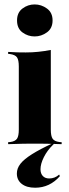

<svg xmlns="http://www.w3.org/2000/svg" viewBox="-20 -654 313 871"><path d="M65.3 -209.7V-352.4Q65.3 -381.5 57.3 -393.5Q49.2 -405.6 25 -408.9L16.9 -409.7V-418.5Q41.1 -416.9 59.7 -416.5Q78.2 -416.1 96.8 -416.1Q126.6 -416.1 154 -419Q181.5 -421.8 210.5 -427.4V-418.5V-209.7ZM137.9 -2.4Q112.9 -2.4 85.9 -2Q58.9 -1.6 16.9 0V-8.9L26.6 -9.7Q49.2 -12.9 57.3 -25Q65.3 -37.1 65.3 -66.1V-209.7H210.5V-66.1Q210.5 -37.1 218.5 -25Q226.6 -12.9 249.2 -9.7L259.7 -8.9V0Q217.7 -1.6 190.7 -2Q163.7 -2.4 137.9 -2.4ZM139.5 197.6Q100.8 197.6 78.6 180.2Q56.5 162.9 56.5 133.1Q56.5 109.7 72.6 89.1Q88.7 68.5 125 45.6Q161.3 22.6 221 -4.8H227.4Q226.6 -3.2 224.2 -0.8Q221.8 1.6 220.2 3.2Q194.4 28.2 179 58.9Q163.7 89.5 163.7 113.7Q163.7 133.1 174.2 144.4Q184.7 155.6 203.2 155.6Q229 155.6 248.4 137.9L251.6 145.2Q229 171 200.8 184.3Q172.6 197.6 139.5 197.6ZM137.1 -488.7Q106.5 -488.7 81.9 -506.9Q57.3 -525 57.3 -561.3Q57.3 -596.8 81.9 -615.3Q106.5 -633.9 137.1 -633.9Q167.7 -633.9 193.1 -615.3Q218.5 -596.8 218.5 -561.3Q218.5 -525.8 193.1 -507.3Q167.7 -488.7 137.1 -488.7Z"/></svg>

Font: Playfair 144pt SemiCondensed Black
Style: Regular
Weight: 900
Width: 4
Designer: Claus Eggers Sørensen
Foundry: Claus Eggers Sørensen
Version: Version 2.203